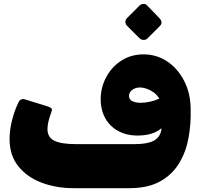

<svg xmlns="http://www.w3.org/2000/svg" viewBox="-20 -973 1048 1003"><path d="M364 10Q274 10 198 -18.5Q122 -47 76 -104Q30 -161 30 -247Q30 -294 43 -345Q56 -396 76 -437Q87 -462 113 -453L220 -420Q240 -414 247 -408.5Q254 -403 249 -389Q228 -334 228 -299Q228 -255 264.5 -237.5Q301 -220 380 -220H492V10ZM460 10Q442 10 436 3.5Q430 -3 430 -12Q430 -21 430 -27V-179Q430 -199 435.5 -209.5Q441 -220 460 -220H682Q748 -220 781.5 -237Q815 -254 822.5 -292.5Q830 -331 816 -396L860 -348Q844 -313 803.5 -289Q763 -265 698 -265Q640 -265 596 -289.5Q552 -314 528.5 -358Q505 -402 506 -461Q508 -522 537 -574Q566 -626 616 -657.5Q666 -689 730 -689Q798 -689 853.5 -652Q909 -615 942.5 -549.5Q976 -484 976 -400Q978 -326 965 -253.5Q952 -181 916.5 -121.5Q881 -62 817.5 -26Q754 10 656 10ZM715 -436Q739 -436 765 -442Q791 -448 812 -458Q800 -478 782.5 -490.5Q765 -503 746.5 -509.5Q728 -516 712 -516Q695 -516 682 -510Q669 -504 661.5 -494Q654 -484 654 -472Q654 -452 672.5 -444Q691 -436 715 -436ZM750 -772Q742 -764 729.5 -764.5Q717 -765 709 -773L644 -838Q635 -847 635 -858.5Q635 -870 644 -879L709 -944Q717 -952 729 -952.5Q741 -953 749 -944L812 -879Q834 -856 815 -837Z"/></svg>

Font: Rubik Black
Style: Italic
Weight: 900
Italic angle: -12°
Designer: Hubert and Fischer
Foundry: Hubert and Fischer
Version: Version 2.300;gftools[0.9.30]